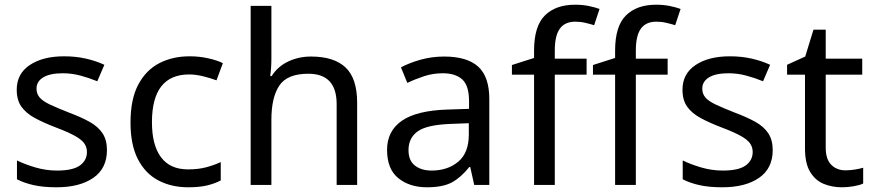

<svg xmlns="http://www.w3.org/2000/svg" viewBox="-20 -785 3706 815"><path d="M434 -148Q434 -70 376 -30Q318 10 220 10Q164 10 123.5 1Q83 -8 52 -24V-104Q84 -88 129.5 -74.5Q175 -61 222 -61Q289 -61 319 -82.5Q349 -104 349 -140Q349 -160 338 -176Q327 -192 298.5 -208Q270 -224 217 -244Q165 -264 128 -284Q91 -304 71 -332Q51 -360 51 -404Q51 -472 106.5 -509Q162 -546 252 -546Q301 -546 343.5 -536.5Q386 -527 423 -510L393 -440Q359 -454 322 -464Q285 -474 246 -474Q192 -474 163.5 -456.5Q135 -439 135 -409Q135 -387 148 -371.5Q161 -356 191.5 -341.5Q222 -327 273 -307Q324 -288 360 -268Q396 -248 415 -219.5Q434 -191 434 -148Z M779 10Q708 10 652.5 -19Q597 -48 565.5 -109Q534 -170 534 -265Q534 -364 567 -426Q600 -488 656.5 -517Q713 -546 785 -546Q826 -546 864 -537.5Q902 -529 926 -517L899 -444Q875 -453 843 -461Q811 -469 783 -469Q625 -469 625 -266Q625 -169 663.5 -117.5Q702 -66 778 -66Q822 -66 855.5 -75Q889 -84 917 -97V-19Q890 -5 857.5 2.5Q825 10 779 10Z M1132 -537Q1132 -497 1127 -462H1133Q1159 -503 1203.5 -524Q1248 -545 1300 -545Q1398 -545 1447 -498.5Q1496 -452 1496 -349V0H1409V-343Q1409 -472 1289 -472Q1199 -472 1165.5 -421.5Q1132 -371 1132 -277V0H1044V-760H1132Z M1865 -545Q1963 -545 2010 -502Q2057 -459 2057 -365V0H1993L1976 -76H1972Q1937 -32 1898.5 -11Q1860 10 1792 10Q1719 10 1671 -28.5Q1623 -67 1623 -149Q1623 -229 1686 -272.5Q1749 -316 1880 -320L1971 -323V-355Q1971 -422 1942 -448Q1913 -474 1860 -474Q1818 -474 1780 -461.5Q1742 -449 1709 -433L1682 -499Q1717 -518 1765 -531.5Q1813 -545 1865 -545ZM1891 -259Q1791 -255 1752.5 -227Q1714 -199 1714 -148Q1714 -103 1741.5 -82Q1769 -61 1812 -61Q1880 -61 1925 -98.5Q1970 -136 1970 -214V-262Z M2470 -468H2335V0H2247V-468H2153V-509L2247 -539V-570Q2247 -674 2293 -719.5Q2339 -765 2421 -765Q2453 -765 2479.5 -759.5Q2506 -754 2525 -747L2502 -678Q2486 -683 2465 -688Q2444 -693 2422 -693Q2378 -693 2356.5 -663.5Q2335 -634 2335 -571V-536H2470Z M2814 -468H2679V0H2591V-468H2497V-509L2591 -539V-570Q2591 -674 2637 -719.5Q2683 -765 2765 -765Q2797 -765 2823.5 -759.5Q2850 -754 2869 -747L2846 -678Q2830 -683 2809 -688Q2788 -693 2766 -693Q2722 -693 2700.5 -663.5Q2679 -634 2679 -571V-536H2814Z M3260 -148Q3260 -70 3202 -30Q3144 10 3046 10Q2990 10 2949.5 1Q2909 -8 2878 -24V-104Q2910 -88 2955.5 -74.5Q3001 -61 3048 -61Q3115 -61 3145 -82.5Q3175 -104 3175 -140Q3175 -160 3164 -176Q3153 -192 3124.5 -208Q3096 -224 3043 -244Q2991 -264 2954 -284Q2917 -304 2897 -332Q2877 -360 2877 -404Q2877 -472 2932.5 -509Q2988 -546 3078 -546Q3127 -546 3169.5 -536.5Q3212 -527 3249 -510L3219 -440Q3185 -454 3148 -464Q3111 -474 3072 -474Q3018 -474 2989.5 -456.5Q2961 -439 2961 -409Q2961 -387 2974 -371.5Q2987 -356 3017.5 -341.5Q3048 -327 3099 -307Q3150 -288 3186 -268Q3222 -248 3241 -219.5Q3260 -191 3260 -148Z M3569 -62Q3589 -62 3610 -65.5Q3631 -69 3644 -73V-6Q3630 1 3604 5.5Q3578 10 3554 10Q3512 10 3476.5 -4.5Q3441 -19 3419 -55Q3397 -91 3397 -156V-468H3321V-510L3398 -545L3433 -659H3485V-536H3640V-468H3485V-158Q3485 -109 3508.5 -85.5Q3532 -62 3569 -62Z"/></svg>

Font: Noto Sans Lepcha
Style: Regular
Weight: 400
Designer: Monotype Design Team
Foundry: Monotype Imaging Inc.
Version: Version 2.006; ttfautohint (v1.8.4.7-5d5b)